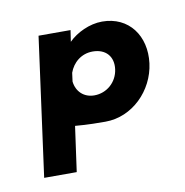

<svg xmlns="http://www.w3.org/2000/svg" viewBox="-43 -209 319 331"><g transform="rotate(-10 116.5 -43.0)"><path d="M163 -82C160 -60 142 -44 120 -44C102 -44 89 -56 87 -74L89 -89C95 -106 110 -119 130 -119C153 -119 166 -104 163 -82ZM43 -162 10 81H67L78 2C100 4 121 4 131 4C178 4 217 -35 223 -82C229 -129 202 -167 155 -167C133 -167 110 -156 96 -142L99 -162Z"/></g></svg>

Font: Hussar Tani
Style: DwaKurs
Weight: 700
Foundry: Cannot Into Space Fonts
Version: Version 0.92